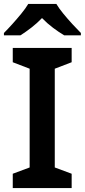

<svg xmlns="http://www.w3.org/2000/svg" viewBox="-30 -958 432 978"><path d="M335 0H35V-73L121 -105V-608L35 -641V-714H335V-641L249 -608V-105L335 -73ZM257 -938Q270 -916 292.5 -888.5Q315 -861 339 -835Q363 -809 382 -790V-778H297Q270 -794 240 -816.5Q210 -839 184 -866Q158 -839 129.5 -817Q101 -795 74 -778H-10V-790Q9 -809 32.5 -835Q56 -861 78.5 -888.5Q101 -916 114 -938Z"/></svg>

Font: Noto Sans Malayalam SemiBold
Style: Regular
Weight: 600
Designer: Jelle Bosma - Monotype Design Team
Foundry: Monotype Imaging Inc.
Version: Version 2.104; ttfautohint (v1.8.4.7-5d5b)